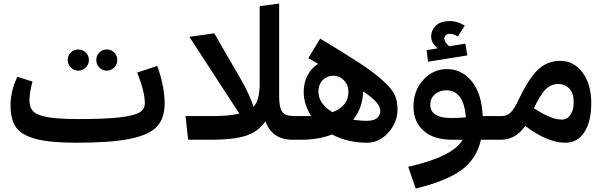

<svg xmlns="http://www.w3.org/2000/svg" viewBox="-20 -797 3442 1095"><path d="M426 -394Q402 -394 384 -412Q366 -430 366 -455Q366 -480 384 -497.5Q402 -515 426 -515Q451 -515 469 -497.5Q487 -480 487 -455Q487 -430 469 -412Q451 -394 426 -394ZM631.5 -412Q614 -394 589 -394Q564 -394 546.5 -412Q529 -430 529 -455Q529 -480 546.5 -497.5Q564 -515 589 -515Q614 -515 631.5 -497.5Q649 -480 649 -455Q649 -430 631.5 -412ZM877 -421Q919 -302 919 -208Q919 -123 875.5 -75.5Q832 -28 723 -5.5Q614 17 415 17Q264 17 183 -5Q102 -27 71 -71.5Q40 -116 40 -197Q40 -278 79 -359L165 -332Q148 -266 148 -226Q148 -184 169.5 -162Q191 -140 251 -129Q311 -118 427 -118Q579 -118 661.5 -127.5Q744 -137 775 -155.5Q806 -174 806 -208Q806 -276 762 -383Z M1660 -135 1669 -61 1649 0Q1532 0 1494 -105Q1453 -46 1382.5 -23Q1312 0 1186 0H1053L1038 -135H1193Q1286 -135 1345 -149L1060 -587L1202 -607L1358 -337Q1405 -254 1426 -188Q1461 -224 1461 -321V-762L1572 -777V-248Q1572 -184 1589.5 -159.5Q1607 -135 1660 -135Z M1806 -577Q1954 -488 2035 -434.5Q2116 -381 2167 -334Q2218 -287 2232.5 -253Q2247 -219 2247 -173Q2247 -99 2195 -41Q2143 17 2073 17Q1963 17 1874 -30Q1795 0 1698 0H1649L1629 -60L1660 -135H1733H1755Q1712 -201 1712 -274Q1712 -325 1734 -367Q1756 -409 1794 -433Q1786 -438 1767.5 -448.5Q1749 -459 1738 -465ZM1796 -275Q1796 -206 1876 -157Q1967 -192 1967 -272Q1967 -313 1941.5 -339Q1916 -365 1879 -365Q1845 -365 1820.5 -340Q1796 -315 1796 -275ZM2073 -108Q2110 -108 2129.5 -123Q2149 -138 2149 -164Q2149 -187 2128.5 -212Q2108 -237 2051 -276Q2049 -182 1994 -115Q2029 -108 2073 -108Z M2421 -445 2413 -511 2475 -521Q2439 -554 2439 -587Q2439 -626 2466.5 -651.5Q2494 -677 2546 -677Q2587 -677 2631 -651L2591 -589Q2567 -604 2546 -604Q2530 -604 2522 -596Q2514 -588 2514 -577Q2514 -558 2542 -533L2634 -548L2645 -481ZM2835 -61 2815 0H2723Q2698 110 2610.5 173.5Q2523 237 2351 278L2308 154Q2561 98 2619 0H2558Q2453 0 2395.5 -51.5Q2338 -103 2338 -189Q2338 -280 2394 -341.5Q2450 -403 2530 -403Q2613 -403 2670 -334Q2727 -265 2733 -135H2826ZM2554 -124Q2602 -124 2637 -128Q2625 -282 2526 -282Q2486 -282 2460 -259Q2434 -236 2434 -200Q2434 -124 2554 -124Z M3175 -450Q3252 -450 3302 -383.5Q3352 -317 3352 -210Q3352 -104 3313 -43.5Q3274 17 3204 17Q3103 17 2975 -79Q2922 0 2835 0H2815L2795 -61L2826 -135H2841Q2870 -135 2891 -154Q2912 -173 2940 -233Q2997 -352 3049.5 -401Q3102 -450 3175 -450ZM3184 -115Q3215 -115 3233.5 -142.5Q3252 -170 3252 -214Q3252 -264 3227.5 -291Q3203 -318 3163 -318Q3124 -318 3093.5 -289Q3063 -260 3025 -180Q3123 -115 3184 -115Z"/></svg>

Font: FiraGO SemiBold
Style: Regular
Weight: 600
Designer: bBox Type
Foundry: bBox Type GmbH
Version: Version 1.001;PS 001.001;hotconv 1.0.88;makeotf.lib2.5.64775